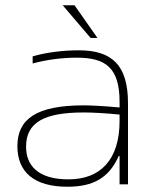

<svg xmlns="http://www.w3.org/2000/svg" viewBox="-20 -700 555 729"><path d="M279 -509C219 -509 155 -501 104 -486V-459C159 -474 218 -481 272 -481C381 -481 434 -443 434 -313V-292C369 -298 321 -300 298 -300C118 -300 46 -248 46 -145C46 -48 108 9 236 9C335 9 394 -25 431 -108H434V0H466V-308C466 -453 405 -509 279 -509ZM79 -143C79 -235 147 -273 298 -273C334 -273 384 -270 434 -265V-241C434 -93 361 -19 240 -19C125 -19 79 -71 79 -143ZM218 -680 324 -556H350L263 -680Z"/></svg>

Font: LT Wave Alt Thin
Style: Regular
Weight: 100
Designer: Daniel Lyons
Version: Version 2.5 (Glyphs App)